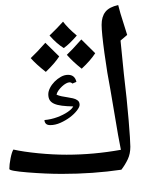

<svg xmlns="http://www.w3.org/2000/svg" viewBox="-20 -691 598 763"><path d="M226.1 0Q162.6 0 89.8 -5.9Q17.1 -11.7 17.1 -19.5Q17.1 -37.1 22 -62Q26.9 -86.9 33.2 -96.7Q72.3 -87.9 131.6 -82Q190.9 -76.2 244.6 -76.2Q352.1 -76.2 460.4 -95.7L449.2 -154.8L418.9 -333.5Q406.2 -397.9 395 -480Q383.8 -562 383.8 -592.3Q383.8 -625 398.9 -644Q414.1 -663.1 449.7 -670.9Q459 -634.3 467.8 -608.4L485.4 -552.2L459 -529.8L472.2 -397.5Q484.4 -295.9 491.2 -213.6Q498 -131.3 498 -107.9Q498 -80.1 488 -58.6Q478 -37.1 462.4 -16.6Q350.1 0 226.1 0ZM262.2 51.8ZM271 -268.1Q244.6 -268.6 225.8 -271Q207 -273.4 195.1 -278.8Q183.1 -284.2 177.5 -293.2Q171.9 -302.2 171.9 -316.4Q171.9 -328.1 178.7 -341.6Q185.5 -355 196.8 -366.5Q208 -377.9 221.9 -385.7Q235.8 -393.6 250.5 -393.6Q277.3 -393.6 283.7 -365.7L267.6 -358.9Q263.2 -363.8 256.3 -363.8Q250.5 -363.8 242.4 -359.4Q234.4 -355 226.8 -347.9Q219.2 -340.8 212.9 -332.3Q206.5 -323.7 204.6 -314.9Q213.9 -310.5 225.3 -308.3Q236.8 -306.2 248 -304.4Q259.3 -302.7 269.8 -300.3Q280.3 -297.9 287.1 -293Q292.5 -289.6 294.4 -284.7Q296.4 -279.8 296.4 -274.4Q296.4 -265.6 285.6 -251.7Q274.9 -237.8 258.1 -225.1Q241.2 -212.4 220.5 -203.1Q199.7 -193.8 179.7 -193.8Q167.5 -193.8 162.1 -199.7Q156.7 -205.6 156.7 -213.9Q183.1 -216.3 207.5 -225.3Q231.9 -234.4 249 -246.1Q256.8 -251.5 262.5 -256.8Q268.1 -262.2 271 -268.1ZM231 -418ZM285.2 -549.8Q256.3 -516.1 233.4 -500Q205.6 -517.1 176.8 -549.8Q207 -578.6 230.5 -605Q249 -580.1 285.2 -549.8ZM215.3 -466.8Q197.8 -439.5 162.1 -405.3Q123 -436 102.1 -460Q126 -482.4 160.2 -521Q170.9 -509.8 215.3 -466.8ZM358.4 -479.5Q339.4 -450.2 304.7 -418Q270 -445.3 245.6 -473.1Q263.7 -489.7 303.2 -534.2ZM231 -418ZM230.5 -629.4Z"/></svg>

Font: Noto Naskh Arabic
Style: Regular
Weight: 400
Designer: Monotype Design team
Foundry: Monotype Imaging Inc.
Version: Version 1.01